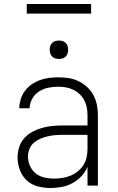

<svg xmlns="http://www.w3.org/2000/svg" viewBox="-20 -929 590 961"><path d="M233 12Q201 12 169.5 4Q138 -4 114.5 -25.5Q91 -47 79.5 -78Q68 -109 68 -141Q68 -167 76 -192.5Q84 -218 101.5 -237.5Q119 -257 142.5 -269.5Q166 -282 191 -289Q216 -296 242 -298.5Q268 -301 294 -301H418V-352Q418 -371 414.5 -390Q411 -409 402 -426.5Q393 -444 379 -457.5Q365 -471 347.5 -479.5Q330 -488 311 -491.5Q292 -495 272 -495Q247 -495 222 -490Q197 -485 175.5 -471.5Q154 -458 141.5 -435Q129 -412 128 -387H76Q77 -410 84 -433Q91 -456 105 -474.5Q119 -493 138.5 -506.5Q158 -520 180 -528Q202 -536 225.5 -539Q249 -542 272 -542Q298 -542 324 -538Q350 -534 373.5 -522.5Q397 -511 416.5 -493Q436 -475 448 -452Q460 -429 465 -403.5Q470 -378 470 -352V0H418V-94Q407 -68 387.5 -47Q368 -26 343 -12.5Q318 1 290 6.5Q262 12 233 12ZM251 -35Q272 -35 293 -38.5Q314 -42 333.5 -50Q353 -58 370 -72Q387 -86 398 -103.5Q409 -121 413.5 -142Q418 -163 418 -184V-254H294Q275 -254 256 -252.5Q237 -251 218 -246.5Q199 -242 181.5 -234.5Q164 -227 149.5 -214.5Q135 -202 127.5 -183.5Q120 -165 120 -146Q120 -122 130 -99Q140 -76 159 -61Q178 -46 202.5 -40.5Q227 -35 251 -35ZM275 -634Q266 -634 257 -636.5Q248 -639 241 -646Q234 -653 231.5 -662Q229 -671 229 -680Q229 -689 231.5 -698Q234 -707 241 -714Q248 -721 257 -723.5Q266 -726 275 -726Q284 -726 293 -723.5Q302 -721 309 -714Q316 -707 318.5 -698Q321 -689 321 -680Q321 -671 318.5 -662Q316 -653 309 -646Q302 -639 293 -636.5Q284 -634 275 -634ZM436 -861H114V-909H436Z"/></svg>

Font: Lode Dark
Style: Regular
Weight: 400
Monospace: yes
Designer: Belleve Invis
Foundry: Belleve Invis
Version: Version 29.2.0; ttfautohint (v1.8.3)